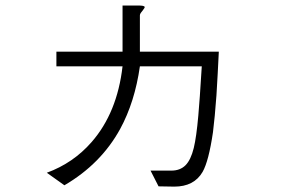

<svg xmlns="http://www.w3.org/2000/svg" viewBox="-20 -736 1040 703"><path d="M486.3 -715.8H428.7Q428.7 -669.9 428.7 -627.9Q428.7 -585.9 428.7 -546.9H186.5V-493.2H428.7Q409.2 -323.2 315.4 -215.8Q248 -138.7 151.4 -103.5L215.8 -57.6Q349.6 -135.7 419.9 -263.7Q473.6 -362.3 492.2 -493.2H718.8Q710.9 -364.3 706.1 -312.5Q699.2 -234.4 689.5 -194.3Q678.7 -150.4 659.2 -130.9Q639.6 -111.3 607.4 -111.3H531.2L560.5 -53.7L618.2 -52.7Q690.4 -52.7 721.7 -106.4Q744.1 -145.5 759.8 -252Q766.6 -305.7 772.5 -386.7Q777.3 -463.9 781.2 -546.9H492.2Q492.2 -577.1 492.2 -612.3Q492.2 -631.8 492.2 -667V-679.7Q492.2 -684.6 496.1 -689.5Q498 -692.4 502.9 -698.2Q510.7 -708 509.8 -710.9Q507.8 -715.8 486.3 -715.8Z"/></svg>

Font: DotumChe
Style: Regular
Weight: 400
Monospace: yes
Version: Version 2.21